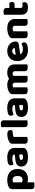

<svg xmlns="http://www.w3.org/2000/svg" viewBox="1932 -2634 879 4784"><g transform="rotate(-90 2372.0 -241.5)"><path d="M275 -501Q335 -501 386.5 -485.5Q438 -470 475 -438Q512 -406 533 -357.5Q554 -309 554 -242Q554 -178 536 -130Q518 -82 485 -49.5Q452 -17 405.5 -1Q359 15 302 15Q259 15 222 2V168Q212 171 190 174.5Q168 178 145 178Q123 178 105.5 175Q88 172 76 163Q64 154 58 138.5Q52 123 52 98V-382Q52 -409 63.5 -426Q75 -443 95 -457Q126 -477 172 -489Q218 -501 275 -501ZM277 -119Q380 -119 380 -242Q380 -306 354.5 -337Q329 -368 281 -368Q262 -368 247 -363.5Q232 -359 221 -353V-133Q233 -127 247 -123Q261 -119 277 -119Z M847 -108Q864 -108 884.5 -111.5Q905 -115 915 -121V-201L843 -195Q815 -193 797 -183Q779 -173 779 -153Q779 -133 794.5 -120.5Q810 -108 847 -108ZM839 -501Q893 -501 937.5 -490Q982 -479 1013.5 -456.5Q1045 -434 1062 -399.5Q1079 -365 1079 -318V-94Q1079 -68 1064.5 -51.5Q1050 -35 1030 -23Q965 16 847 16Q794 16 751.5 6Q709 -4 678.5 -24Q648 -44 631.5 -75Q615 -106 615 -147Q615 -216 656 -253Q697 -290 783 -299L914 -313V-320Q914 -349 888.5 -361.5Q863 -374 815 -374Q777 -374 741 -366Q705 -358 676 -346Q663 -355 654 -373.5Q645 -392 645 -412Q645 -438 657.5 -453.5Q670 -469 696 -480Q725 -491 764.5 -496Q804 -501 839 -501Z M1353 -1Q1343 2 1321.5 5Q1300 8 1277 8Q1255 8 1237.5 5Q1220 2 1208 -7Q1196 -16 1189.5 -31.5Q1183 -47 1183 -72V-372Q1183 -395 1191.5 -411.5Q1200 -428 1216 -441Q1232 -454 1255.5 -464.5Q1279 -475 1306 -483Q1333 -491 1362 -495.5Q1391 -500 1420 -500Q1468 -500 1496 -481.5Q1524 -463 1524 -421Q1524 -407 1520 -393.5Q1516 -380 1510 -369Q1489 -369 1467 -367Q1445 -365 1424 -361Q1403 -357 1384.5 -352.5Q1366 -348 1353 -342Z M1767 -1Q1756 1 1734.5 4.5Q1713 8 1691 8Q1669 8 1651.5 5Q1634 2 1622 -7Q1610 -16 1603.5 -31.5Q1597 -47 1597 -72V-652Q1608 -654 1629.5 -657.5Q1651 -661 1673 -661Q1695 -661 1712.5 -658Q1730 -655 1742 -646Q1754 -637 1760.5 -621.5Q1767 -606 1767 -581Z M2082 -108Q2099 -108 2119.5 -111.5Q2140 -115 2150 -121V-201L2078 -195Q2050 -193 2032 -183Q2014 -173 2014 -153Q2014 -133 2029.5 -120.5Q2045 -108 2082 -108ZM2074 -501Q2128 -501 2172.5 -490Q2217 -479 2248.5 -456.5Q2280 -434 2297 -399.5Q2314 -365 2314 -318V-94Q2314 -68 2299.5 -51.5Q2285 -35 2265 -23Q2200 16 2082 16Q2029 16 1986.5 6Q1944 -4 1913.5 -24Q1883 -44 1866.5 -75Q1850 -106 1850 -147Q1850 -216 1891 -253Q1932 -290 2018 -299L2149 -313V-320Q2149 -349 2123.5 -361.5Q2098 -374 2050 -374Q2012 -374 1976 -366Q1940 -358 1911 -346Q1898 -355 1889 -373.5Q1880 -392 1880 -412Q1880 -438 1892.5 -453.5Q1905 -469 1931 -480Q1960 -491 1999.5 -496Q2039 -501 2074 -501Z M2651 -501Q2692 -501 2731.5 -489.5Q2771 -478 2800 -455Q2830 -475 2867.5 -488Q2905 -501 2958 -501Q2996 -501 3032.5 -491Q3069 -481 3097.5 -459.5Q3126 -438 3143 -402.5Q3160 -367 3160 -316V-1Q3150 2 3128.5 5Q3107 8 3084 8Q3062 8 3044.5 5Q3027 2 3015 -7Q3003 -16 2996.5 -31.5Q2990 -47 2990 -72V-311Q2990 -341 2973 -354.5Q2956 -368 2927 -368Q2913 -368 2897 -361.5Q2881 -355 2873 -348Q2874 -344 2874 -340.5Q2874 -337 2874 -334V-1Q2863 2 2841.5 5Q2820 8 2798 8Q2776 8 2758.5 5Q2741 2 2729 -7Q2717 -16 2710.5 -31.5Q2704 -47 2704 -72V-311Q2704 -341 2685.5 -354.5Q2667 -368 2641 -368Q2623 -368 2610 -362.5Q2597 -357 2588 -352V-1Q2578 2 2556.5 5Q2535 8 2512 8Q2490 8 2472.5 5Q2455 2 2443 -7Q2431 -16 2424.5 -31.5Q2418 -47 2418 -72V-374Q2418 -401 2429.5 -417Q2441 -433 2461 -447Q2495 -471 2545.5 -486Q2596 -501 2651 -501Z M3521 16Q3462 16 3411.5 -0.5Q3361 -17 3323.5 -50Q3286 -83 3264.5 -133Q3243 -183 3243 -250Q3243 -316 3264.5 -363.5Q3286 -411 3321 -441.5Q3356 -472 3401 -486.5Q3446 -501 3493 -501Q3546 -501 3589.5 -485Q3633 -469 3664.5 -441Q3696 -413 3713.5 -374Q3731 -335 3731 -289Q3731 -255 3712 -237Q3693 -219 3659 -214L3412 -177Q3423 -144 3457 -127.5Q3491 -111 3535 -111Q3576 -111 3612.5 -121.5Q3649 -132 3672 -146Q3688 -136 3699 -118Q3710 -100 3710 -80Q3710 -35 3668 -13Q3636 4 3596 10Q3556 16 3521 16ZM3493 -377Q3469 -377 3451.5 -369Q3434 -361 3423 -348.5Q3412 -336 3406.5 -320.5Q3401 -305 3400 -289L3571 -317Q3568 -337 3549 -357Q3530 -377 3493 -377Z M4121 -308Q4121 -339 4103.5 -353.5Q4086 -368 4056 -368Q4036 -368 4016.5 -363Q3997 -358 3983 -348V-1Q3973 2 3951.5 5Q3930 8 3907 8Q3885 8 3867.5 5Q3850 2 3838 -7Q3826 -16 3819.5 -31.5Q3813 -47 3813 -72V-372Q3813 -399 3824.5 -416Q3836 -433 3856 -447Q3890 -471 3941.5 -486Q3993 -501 4056 -501Q4169 -501 4230 -451.5Q4291 -402 4291 -314V-1Q4281 2 4259.5 5Q4238 8 4215 8Q4193 8 4175.5 5Q4158 2 4146 -7Q4134 -16 4127.5 -31.5Q4121 -47 4121 -72Z M4566 -167Q4566 -141 4582.5 -130Q4599 -119 4629 -119Q4644 -119 4660 -121.5Q4676 -124 4688 -128Q4697 -117 4703.5 -103.5Q4710 -90 4710 -71Q4710 -33 4681.5 -9Q4653 15 4581 15Q4493 15 4445.5 -25Q4398 -65 4398 -155V-583Q4409 -586 4429.5 -589.5Q4450 -593 4473 -593Q4517 -593 4541.5 -577.5Q4566 -562 4566 -512V-448H4697Q4703 -437 4708.5 -420.5Q4714 -404 4714 -384Q4714 -349 4698.5 -333.5Q4683 -318 4657 -318H4566Z"/></g></svg>

Font: Baloo
Style: Regular
Weight: 400
Designer: Sarang Kulkarni and Ek Type
Foundry: Ek Type
Version: Version 1.443;PS 1.000;hotconv 16.6.51;makeotf.lib2.5.65220;